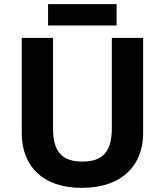

<svg xmlns="http://www.w3.org/2000/svg" viewBox="-20 -897 796 927"><path d="M543 -877H212V-774H543ZM671 -252V-714H520V-278C520 -167 478 -117 379 -117C284 -117 236 -159 236 -277V-714H85V-254C85 -95 186 10 375 10C574 10 671 -104 671 -252Z"/></svg>

Font: Noto Sans Malayalam
Style: Bold
Weight: 700
Designer: Jelle Bosma - Monotype Design Team
Foundry: Monotype Imaging Inc.
Version: Version 2.104